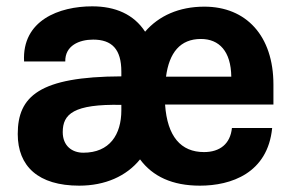

<svg xmlns="http://www.w3.org/2000/svg" viewBox="-20 -576 924 606"><path d="M843 -309C843 -463 757 -555 625 -555C545 -555 481 -526 438 -476C402 -531 344 -556 271 -556C167 -556 49 -512 56 -382H186C185 -432 230 -451 274 -451C333 -451 363 -421 363 -350V-335C104 -334 36 -272 36 -153C36 -51 101 10 230 10C312 10 379 -20 422 -73C462 -19 524 10 611 10C709 10 825 -29 839 -172H712C707 -122 674 -96 624 -96C551 -96 508 -145 501 -246H843ZM504 -334C514 -410 549 -453 614 -453C672 -453 709 -414 710 -334ZM363 -228C363 -151 326 -94 243 -94C207 -94 178 -116 178 -159C178 -216 212 -248 363 -245Z"/></svg>

Font: Kathrein 75 Bold
Style: Regular
Weight: 700
Designer: Lazydogs Typefoundry, based on Open Sans by Ascender Corporation
Foundry: Lazydogs Typefoundry
Version: Version 1.003;PS 001.003;hotconv 1.0.88;makeotf.lib2.5.64775